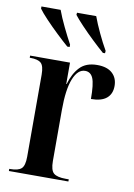

<svg xmlns="http://www.w3.org/2000/svg" viewBox="-86 -822 613 877"><g transform="rotate(10 220.0 -383.0)"><path d="M18 0V-10H23Q59 -10 74 -23.5Q89 -37 89 -79V-459Q89 -500 74.5 -513Q60 -526 25 -526H22V-536H207V-437H209Q223 -487 251.5 -517Q280 -547 332 -547Q378 -547 402 -525Q426 -503 426 -466Q426 -429 402 -409Q378 -389 330 -389Q330 -458 319 -484.5Q308 -511 282 -511Q248 -511 228 -461.5Q208 -412 208 -317V-80Q208 -37 224 -23.5Q240 -10 280 -10H294V0ZM182 -606Q159 -626 129 -654.5Q99 -683 72.5 -711Q46 -739 34 -756V-766H123Q135 -733 155 -691.5Q175 -650 193 -617V-606ZM347 -606Q324 -626 294 -654.5Q264 -683 237.5 -711Q211 -739 198 -756L199 -766H288Q300 -733 319.5 -691.5Q339 -650 358 -617L357 -606Z"/></g></svg>

Font: Noto Serif Display Condensed SemiBold
Style: Regular
Weight: 600
Width: 3
Designer: Monotype Design Team
Foundry: Monotype Imaging Inc.
Version: Version 2.009